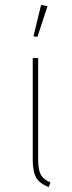

<svg xmlns="http://www.w3.org/2000/svg" viewBox="-20 -755 291 780"><path d="M135 -519V-106Q135 -65 146 -45Q157 -25 185 -14L178 5Q141 -9 127 -33.5Q113 -58 113 -106V-519ZM173 -730 132 -605 116 -608 147 -735Z"/></svg>

Font: FiraSans
Style: Regular
Weight: 150
Designer: Carrois Corporate & Edenspiekermann AG
Foundry: Carrois Corporate GbR & Edenspiekermann AG
Version: Version 3.106;PS 003.106;hotconv 1.0.70;makeotf.lib2.5.58329